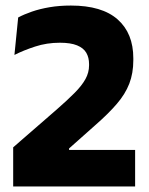

<svg xmlns="http://www.w3.org/2000/svg" viewBox="-20 -672 536 692"><path d="M27.5 0V-141L184 -277Q223.5 -311.5 249.2 -337.5Q275 -363.5 288 -387Q301 -410.5 301 -436.5V-441Q301 -464.5 291 -481.8Q281 -499 257.8 -508.5Q234.5 -518 196 -518Q148.5 -518 106.5 -504.2Q64.5 -490.5 32 -474L45.5 -609Q67 -620.5 95.2 -630.2Q123.5 -640 158.8 -646Q194 -652 235.5 -652Q347.5 -652 404 -602Q460.5 -552 460.5 -462V-455Q460.5 -408 446 -370.5Q431.5 -333 401.2 -297.8Q371 -262.5 323.5 -221L229 -137V-108.5L162 -131.5H467V0Z"/></svg>

Font: Anek Telugu
Style: Bold
Weight: 700
Designer: Omkar Bhoir (Telugu), Yesha Goshar (Latin)
Foundry: Ek Type
Version: Version 1.003